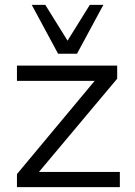

<svg xmlns="http://www.w3.org/2000/svg" viewBox="-20 -773 558 793"><path d="M50 0H475V-63H141L464 -448V-502H50V-439H371L50 -54ZM220 -551H298L407 -753H351L259 -605L167 -753H111Z"/></svg>

Font: Poppy and Pepper
Style: Regular
Weight: 400
Designer: Thy Ha
Foundry: Thy Ha
Version: Version 0.001;Glyphs 3.2 (3227)